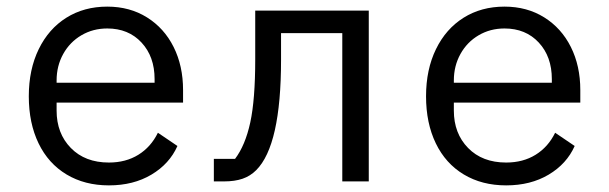

<svg xmlns="http://www.w3.org/2000/svg" viewBox="-20 -548 1840 580"><path d="M67 -257Q67 -338 97 -399.5Q127 -461 180.5 -494.5Q234 -528 304 -528Q372 -528 424 -495.5Q476 -463 504.5 -406Q533 -349 533 -276V-238H151V-214Q151 -145 194 -101Q237 -57 309 -57Q360 -57 398 -80.5Q436 -104 457 -147L516 -107Q492 -53 437.5 -20.5Q383 12 309 12Q236 12 181 -21Q126 -54 96.5 -115Q67 -176 67 -257ZM151 -305V-298H447V-309Q447 -377 407.5 -419.5Q368 -462 304 -462Q261 -462 226 -441.5Q191 -421 171 -385Q151 -349 151 -305Z M626 -68H690Q721 -109 736 -178Q751 -247 751 -369V-516H1094V0H1014V-448H829V-367Q829 -109 754 -34Q736 -16 712.5 -8Q689 0 657 0H626Z M1267 -257Q1267 -338 1297 -399.5Q1327 -461 1380.5 -494.5Q1434 -528 1504 -528Q1572 -528 1624 -495.5Q1676 -463 1704.5 -406Q1733 -349 1733 -276V-238H1351V-214Q1351 -145 1394 -101Q1437 -57 1509 -57Q1560 -57 1598 -80.5Q1636 -104 1657 -147L1716 -107Q1692 -53 1637.5 -20.5Q1583 12 1509 12Q1436 12 1381 -21Q1326 -54 1296.5 -115Q1267 -176 1267 -257ZM1351 -305V-298H1647V-309Q1647 -377 1607.5 -419.5Q1568 -462 1504 -462Q1461 -462 1426 -441.5Q1391 -421 1371 -385Q1351 -349 1351 -305Z"/></svg>

Font: iA Writer Quattro V
Style: Regular
Weight: 400
Designer: Mike Abbink, Paul van der Laan, Pieter van Rosmalen, Oliver Reichenstein
Foundry: Information Architects Inc.
Version: Version 2.000